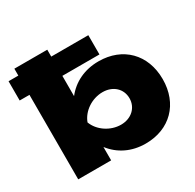

<svg xmlns="http://www.w3.org/2000/svg" viewBox="-184 -955 1176 1157"><g transform="rotate(-30 404.5 -376.5)"><path d="M281 0V-93C335 -23 415 17 513 17C681 17 795 -97 795 -269C795 -441 681 -555 513 -555C416 -555 335 -516 281 -447V-588H539V-722H281V-770H52V-722H-16V-588H52V0ZM441 -156C367 -156 296 -204 272 -269C296 -335 367 -382 441 -382C513 -382 564 -335 564 -269C564 -204 513 -156 441 -156Z"/></g></svg>

Font: Bounded ExtBd
Style: Regular
Weight: 800
Designer: Vlad Churkin
Version: Version 3.0